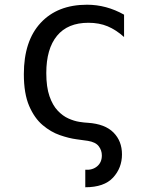

<svg xmlns="http://www.w3.org/2000/svg" viewBox="-20 -580 642 810"><path d="M339.8 136.2Q370.1 138.2 389.9 121.6Q409.7 105 409.7 75.7Q409.7 54.2 396.5 36.9Q383.3 19.5 350.6 14.2Q335 11.7 303 7.6Q271 3.4 232.9 -9.8Q194.8 -22.9 160.2 -52Q125.5 -81.1 103 -133.1Q80.6 -185.1 80.6 -267.1Q80.6 -407.2 151.6 -483.6Q222.7 -560.1 347.2 -560.1Q428.7 -560.1 503.4 -518.1V-423.8Q469.7 -454.1 434.1 -469Q398.4 -483.9 353 -483.9Q265.6 -483.9 220.5 -429Q175.3 -374 175.3 -272Q175.3 -212.9 188.7 -174.3Q202.1 -135.7 223.4 -113.3Q244.6 -90.8 268.8 -80.1Q293 -69.3 314.9 -65.9Q336.9 -62.5 350.6 -62Q422.9 -57.1 458.7 -21Q494.6 15.1 494.6 71.3Q494.6 128.4 457 169.2Q419.4 210 339.8 210Z"/></svg>

Font: Vazir Code Hack
Style: Code-Hack
Weight: 400
Foundry: DejaVu fonts team - Redesigned by Saber Rastikerdar
Version: Version 1.1.2